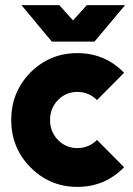

<svg xmlns="http://www.w3.org/2000/svg" viewBox="-20 -720 520 752"><path d="M64 -700 183 -557H350L470 -700H320L266 -640L212 -700ZM283 -512Q175 -512 99 -436Q24 -359 24 -250Q24 -141 99 -65Q175 12 283 12Q391 12 466 -65L360 -172Q328 -140 283 -140Q238 -140 207 -172Q176 -204 176 -250Q176 -296 207 -328Q238 -360 283 -360Q328 -360 360 -328L466 -435Q391 -512 283 -512Z"/></svg>

Font: Unageo
Style: ExtraBold
Weight: 800
Designer: Richard Sepsi
Foundry: Richard Sepsi
Version: Version 2.000